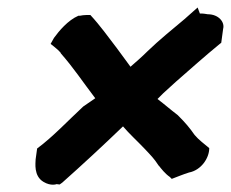

<svg xmlns="http://www.w3.org/2000/svg" viewBox="-20 -618 616 512"><path d="M115 -501 125 -493C130 -489 136 -484 142 -477V-476C177 -436 199 -402 234 -356C224 -349 212 -341 202 -334C162 -297 121 -253 79 -222L75 -193C75 -184 69 -149 96 -133C116 -121 131 -127 131 -127L139 -126L146 -131C200 -179 255 -230 308 -281C325 -261 345 -243 365 -222C382 -204 391 -195 402 -178V-177H403C410 -168 420 -155 433 -146L438 -141C454 -147 468 -153 484 -158C516 -164 538 -196 538 -223C525 -234 510 -245 499 -258C486 -277 474 -291 454 -311C433 -327 421 -338 400 -354L415 -369L449 -400C488 -434 527 -469 565 -500L570 -504L575 -541C580 -559 563 -580 534 -580C527 -581 524 -582 513 -582L507 -598L472 -567C440 -540 405 -512 373 -481C359 -467 344 -454 328 -440C315 -458 302 -475 292 -489C269 -519 247 -550 221 -578H211C204 -578 198 -577 193 -576H189C161 -564 137 -535 124 -517Z"/></svg>

Font: Hussar Pisanka
Style: BdKur
Weight: 700
Designer: Robert Jablonski
Foundry: Cannot Into Space Fonts
Version: Version 1.070